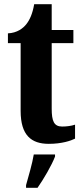

<svg xmlns="http://www.w3.org/2000/svg" viewBox="-20 -680 395 921"><path d="M214 10C277 10 320 -5 340 -15V-82C322 -76 300 -73 278 -73C239 -73 228 -99 228 -159V-473H332V-536H228V-660H144C136 -613 122 -584 107 -565C91 -544 62 -522 18 -520V-473H79V-148C79 -31 130 10 214 10ZM105 208V221H160C190 178 228 113 244 71V61H142C135 105 116 168 105 208Z"/></svg>

Font: Noto Serif Bengali ExtraCondensed ExtraBold
Style: Regular
Weight: 800
Width: 2
Designer: Juan Bruce, Universal Thirst, Indian Type Foundry and the Monotype Design Team.
Foundry: Monotype Imaging Inc.
Version: Version 2.003